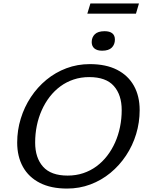

<svg xmlns="http://www.w3.org/2000/svg" viewBox="-20 -1087 853 1117"><path d="M184.5 -257.5Q184.5 -169 230.5 -117.2Q276.5 -65.5 373.5 -65.5Q422 -65.5 464 -79.5Q506 -93.5 541 -119.2Q576 -145 603.2 -180.2Q630.5 -215.5 649.5 -258Q668.5 -300.5 678.2 -348.2Q688 -396 688 -446.5Q688 -535 642.2 -586.8Q596.5 -638.5 499 -638.5Q450.5 -638.5 408.5 -624.5Q366.5 -610.5 331.5 -584.8Q296.5 -559 269.2 -523.8Q242 -488.5 223 -446Q204 -403.5 194.2 -355.8Q184.5 -308 184.5 -257.5ZM792.5 -446.5Q792.5 -374.5 772 -307Q751.5 -239.5 713.2 -182Q675 -124.5 622.5 -81.2Q570 -38 506 -14Q442 10 370 10Q276.5 10 211.8 -23Q147 -56 113.5 -116.2Q80 -176.5 80 -257.5Q80 -329.5 100.8 -397Q121.5 -464.5 159.5 -522Q197.5 -579.5 250 -622.8Q302.5 -666 366.5 -690Q430.5 -714 502.5 -714Q596.5 -714 661 -681Q725.5 -648 759 -588Q792.5 -528 792.5 -446.5ZM574 -792Q545 -792 529.2 -805.2Q513.5 -818.5 513.5 -842Q513.5 -870 531.8 -887.8Q550 -905.5 588.5 -905.5Q618 -905.5 633.2 -893.2Q648.5 -881 648.5 -857Q648.5 -828.5 630.5 -810.2Q612.5 -792 574 -792ZM488 -1007.5 506 -1067H788.5L771 -1007.5Z"/></svg>

Font: Newsreader 7pt
Style: Italic
Weight: 400
Italic angle: -17°
Designer: Hugues Gentile
Foundry: Production Type
Version: Version 1.003